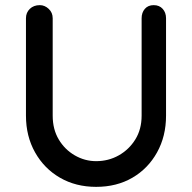

<svg xmlns="http://www.w3.org/2000/svg" viewBox="-20 -721 748 747"><path d="M578 -701Q600 -701 613 -686.5Q626 -672 626 -650V-271Q626 -191 591 -128Q556 -65 495 -29.5Q434 6 354 6Q275 6 213.5 -29.5Q152 -65 116.5 -128Q81 -191 81 -271V-650Q81 -672 96 -686.5Q111 -701 135 -701Q154 -701 169.5 -686.5Q185 -672 185 -650V-271Q185 -218 208.5 -178.5Q232 -139 271 -116.5Q310 -94 354 -94Q402 -94 442 -116.5Q482 -139 506.5 -178.5Q531 -218 531 -271V-650Q531 -672 543.5 -686.5Q556 -701 578 -701Z"/></svg>

Font: Quicksand Light SemiBold
Style: Regular
Weight: 600
Version: Version 3.006